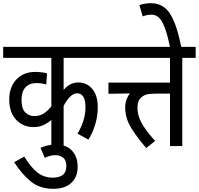

<svg xmlns="http://www.w3.org/2000/svg" viewBox="-20 -916 1247 1204"><path d="M641 -553H379V-352Q400 -377 423 -388Q446 -399 472 -399Q524 -399 558.5 -358.5Q593 -318 593 -243Q593 -139 535 -40L466 -78Q488 -114 502 -156.5Q516 -199 516 -243Q516 -331 463 -331Q442 -331 420.5 -310.5Q399 -290 379 -252V0H302V-164Q281 -145 253.5 -132Q226 -119 190 -119Q148 -119 114 -138.5Q80 -158 59 -196Q38 -234 38 -291Q38 -371 83 -418Q128 -465 200 -465Q221 -465 241.5 -462.5Q262 -460 275 -456L270 -386Q241 -395 208 -395Q164 -395 139.5 -368Q115 -341 115 -291Q115 -234 138.5 -211Q162 -188 195 -188Q228 -188 253 -203.5Q278 -219 302 -249V-553H0V-622H641Z M234 11Q256 1 281 -4.5Q306 -10 328 -10Q395 -10 431 28.5Q467 67 467 130Q467 193 427.5 230.5Q388 268 314 268Q229 268 172 221Q115 174 69 101L132 66Q175 135 215.5 166.5Q256 198 311 198Q396 198 396 126Q396 88 375.5 72.5Q355 57 329 57Q309 57 293 61.5Q277 66 261 74Z M897 12Q841 -52 803 -113.5Q765 -175 765 -242Q765 -270 773.5 -292.5Q782 -315 795 -330L660 -328V-398H1046V-553H628V-622H1207V-553H1123V0H1046V-329H964Q922 -329 901.5 -324Q881 -319 866 -305Q852 -293 847 -276.5Q842 -260 842 -238Q842 -195 867 -147Q892 -99 953 -32Z M1047 -615Q1031 -695 1014 -740.5Q997 -786 977 -805Q957 -824 930 -824Q914 -824 900.5 -821Q887 -818 875 -813L854 -884Q872 -890 889.5 -893Q907 -896 927 -896Q975 -896 1010 -870Q1045 -844 1071 -782.5Q1097 -721 1118 -615Z"/></svg>

Font: Noto Sans Devanagari Condensed
Style: Regular
Weight: 400
Width: 3
Designer: Jelle Bosma - Monotype Design Team
Foundry: Monotype Imaging Inc.
Version: Version 2.004; ttfautohint (v1.8.4.7-5d5b)